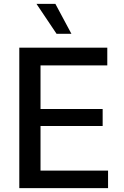

<svg xmlns="http://www.w3.org/2000/svg" viewBox="-20 -975 643 995"><path d="M80 0H540V-91H190V-322H512V-410H190V-636H536V-728H80ZM169 -955 273 -800H350L267 -955Z"/></svg>

Font: Wafeq Medium
Style: Regular
Weight: 500
Designer: Rasmus Andersson & Azza Alameddine
Foundry: Google & TypeTogether
Version: Version 3.000;January 28, 2025;FontCreator 15.0.0.3014 64-bi